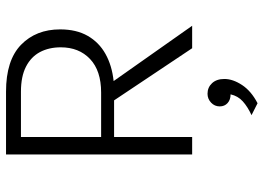

<svg xmlns="http://www.w3.org/2000/svg" viewBox="-138 -520 874 637"><g transform="rotate(-90 298.5 -201.0)"><path d="M532 0H457.5L284.5 -259H163V0H105V-617.5H313.5Q417.5 -617.5 468.8 -567.8Q520 -518 520 -438Q520 -384 498.5 -346.5Q477 -309 438.5 -287.5Q400 -266 348.5 -260.5ZM310.5 -302Q383 -302 421.8 -338.8Q460.5 -375.5 460.5 -436Q460.5 -475 444.8 -504.8Q429 -534.5 396.5 -551.2Q364 -568 313.5 -568H163V-302ZM275 217 235.5 197Q263.5 184 281.2 168Q299 152 304.5 127.5Q286.5 127.5 275.5 117.5Q264.5 107.5 264.5 91.5Q264.5 74.5 277 62.8Q289.5 51 306.5 51Q327.5 51 341.5 66Q355.5 81 355.5 107Q355.5 135 335.5 165.5Q315.5 196 275 217Z"/></g></svg>

Font: Betina Sans Light
Style: Regular
Weight: 300
Designer: Jonathan Pinhorn (font) & Cristiano Sobral (main changes)
Version: Version 2.001;October 6, 2020;FontCreator 13.0.0.2681 64-bit